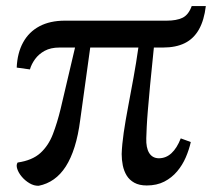

<svg xmlns="http://www.w3.org/2000/svg" viewBox="-20 -602 708 632"><path d="M107.5 9.5Q92 10 77.2 1.2Q62.5 -7.5 51.8 -20.2Q41 -33 36.8 -46Q32.5 -59 38 -67Q86 -74 112.8 -98.2Q139.5 -122.5 154 -160.2Q168.5 -198 179.5 -243.5L227 -445.5H175.5Q147 -445.5 127.2 -434.8Q107.5 -424 95.5 -407.5Q83.5 -391 78.5 -373.5L35 -379.5Q37 -427.5 56 -462.2Q75 -497 109.8 -515.5Q144.5 -534 194 -534H529Q561 -534 580.8 -543.5Q600.5 -553 611 -582H657.5Q652 -535.5 634.8 -505Q617.5 -474.5 588.2 -460Q559 -445.5 516 -445.5H486.5Q479 -372.5 474.2 -322.8Q469.5 -273 466.8 -239.8Q464 -206.5 463 -184.8Q462 -163 461.5 -147Q460.5 -115.5 471 -98.5Q481.5 -81.5 502.5 -81Q526.5 -81 544.5 -97.8Q562.5 -114.5 575 -146.5L608 -134.5Q602.5 -109.5 591.5 -84Q580.5 -58.5 563 -37.8Q545.5 -17 520.8 -4.2Q496 8.5 463 8.5Q438.5 8.5 422.2 -0.5Q406 -9.5 397 -24.2Q388 -39 384.2 -57.5Q380.5 -76 380.5 -95Q381.5 -125.5 387.2 -165.2Q393 -205 401.8 -251Q410.5 -297 419.5 -346.5Q428.5 -396 435.5 -445.5H277L244 -207Q237.5 -156.5 225.5 -118.5Q213.5 -80.5 196.5 -54Q179.5 -27.5 157.2 -11.8Q135 4 107.5 9.5Z"/></svg>

Font: Merriweather 72pt Medium
Style: Regular
Weight: 500
Version: Version 2.100